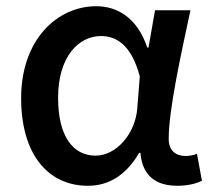

<svg xmlns="http://www.w3.org/2000/svg" viewBox="-20 -584 682 618"><path d="M263 14C332 14 387 -22 428 -92H432C438 -18 482 14 551 14C587 14 613 6 630 -2L614 -89C603 -84 589 -82 577 -82C546 -82 523 -99 523 -137C523 -231 563 -411 593 -551H479L458 -431H454C422 -527 357 -564 290 -564C163 -564 48 -455 48 -268C48 -87 135 14 263 14ZM288 -83C213 -83 167 -148 167 -269C167 -403 234 -468 305 -468C354 -468 403 -440 430 -338L422 -237C416 -152 353 -83 288 -83Z"/></svg>

Font: Noto Sans CJK TC Medium
Style: Regular
Weight: 500
Designer: Ryoko NISHIZUKA 西塚涼子 (kana, bopomofo & ideographs); Paul D. Hunt (Latin, Greek & Cyrillic); Sandoll Communications 산돌커뮤니
Foundry: Adobe
Version: Version 2.004;hotconv 1.0.118;makeotfexe 2.5.65603